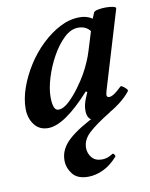

<svg xmlns="http://www.w3.org/2000/svg" viewBox="-78 -491 614 787"><g transform="rotate(-10 229.0 -97.5)"><path d="M99 13Q62 13 41.5 -14.5Q21 -42 21 -81Q21 -122 37 -167.5Q53 -213 80.5 -256.5Q108 -300 144.5 -335Q181 -370 221.5 -391Q262 -412 304 -412Q334 -412 356 -397L366 -421Q369 -427 384 -430Q399 -433 416.5 -433Q434 -433 447 -430Q460 -427 458 -421L360 -95Q358 -87 357.5 -84Q357 -81 357 -79Q357 -69 367 -69Q385 -69 419 -103Q422 -106 429.5 -101Q437 -96 443 -89.5Q449 -83 446 -79Q429 -57 401 -35.5Q373 -14 345 -0.5Q317 13 299 13Q261 13 261 -31Q261 -43 263.5 -54.5Q266 -66 270 -76L282 -105L276 -108Q167 13 99 13ZM153 -54Q174 -54 197.5 -76Q221 -98 242.5 -127.5Q264 -157 277 -180Q303 -227 316 -270L340 -348Q323 -371 290 -371Q260 -371 231.5 -344Q203 -317 180 -275.5Q157 -234 143.5 -189.5Q130 -145 130 -111Q130 -54 153 -54ZM226 238Q181 238 161 212Q141 186 141 155Q141 108 182.5 70.5Q224 33 307 -7H359Q298 30 267.5 58Q237 86 237 120Q237 143 251.5 160.5Q266 178 294 178Q305 178 316 174.5Q327 171 339 163Q343 161 347 167Q351 173 349 176Q321 208 289 223Q257 238 226 238Z"/></g></svg>

Font: Junicode
Style: Bold Italic
Weight: 700
Italic angle: -11°
Designer: Peter S. Baker
Version: Version 2.100; ttfautohint (v1.8.4)